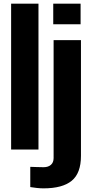

<svg xmlns="http://www.w3.org/2000/svg" viewBox="-20 -820 506 1053"><path d="M41 0V-800H191V0ZM272 -687V-800H422V-687ZM219 213Q202 213 183 211Q164 209 146 206V95Q159.5 95.5 182.2 96.2Q205 97 219 97Q244.5 97 259.2 84Q274 71 274 47V-600H424V35Q424 130 373.2 171.5Q322.5 213 219 213Z"/></svg>

Font: Big Shoulders Stencil Display Thin Black
Style: Regular
Weight: 900
Version: Version 2.001